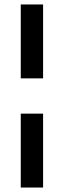

<svg xmlns="http://www.w3.org/2000/svg" viewBox="-20 -740 285 860"><path d="M73 -389V-720H173V-389ZM73 100V-231H173V100Z"/></svg>

Font: DM Sans 16pt Medium
Style: Regular
Weight: 500
Version: Version 4.004;gftools[0.9.30]